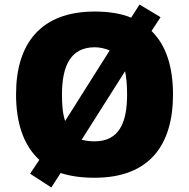

<svg xmlns="http://www.w3.org/2000/svg" viewBox="-20 -776 837 849"><path d="M745 -358C745 -477 716 -575 650 -639L690 -700L597 -756L560 -698C516 -716 462 -725 399 -725C158 -725 51 -581 51 -359C51 -234 83 -134 154 -69L113 -8L207 53L248 -11C291 3 341 10 398 10C643 10 745 -137 745 -358ZM254 -358C254 -487 294 -567 399 -567C423 -567 446 -561 465 -553L268 -241C257 -273 254 -313 254 -358ZM542 -358C542 -229 504 -151 398 -151C377 -151 357 -154 341 -158L533 -461C539 -433 542 -398 542 -358Z"/></svg>

Font: Noto Sans Lao Looped Black
Style: Regular
Weight: 900
Designer: Mark Frömberg, Ben Mitchell
Foundry: The Fontpad Ltd
Version: Version 1.002